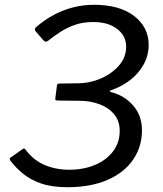

<svg xmlns="http://www.w3.org/2000/svg" viewBox="-20 -772 681 802"><path d="M129 -641Q122 -650 130 -658Q167 -690 206 -710.5Q245 -731 286.5 -741.5Q328 -752 373 -752Q480 -752 540.5 -705Q601 -658 601 -585Q601 -541 580.5 -503.5Q560 -466 525 -438.5Q490 -411 444 -395Q439 -394 438.5 -391.5Q438 -389 445 -387Q500 -373 536.5 -331Q573 -289 573 -228Q573 -159 536 -105Q499 -51 429 -20.5Q359 10 262 10Q198 10 153.5 -5Q109 -20 78 -45Q47 -70 24 -100Q18 -109 23 -113L74 -149Q77 -152 80 -151.5Q83 -151 85 -149Q119 -103 166 -83Q213 -63 269 -63Q329 -63 376.5 -83Q424 -103 452 -139.5Q480 -176 480 -225Q480 -267 456.5 -295Q433 -323 394.5 -337Q356 -351 312 -351L221 -352Q209 -352 211 -361L218 -416Q219 -423 229 -423L301 -424Q355 -424 402 -444.5Q449 -465 478 -499.5Q507 -534 507 -577Q507 -622 469.5 -651Q432 -680 370 -680Q327 -680 294 -668.5Q261 -657 233.5 -639.5Q206 -622 180 -601Q170 -594 162 -603L129 -641Z"/></svg>

Font: Libre Franklin
Style: Italic
Weight: 400
Italic angle: -8°
Designer: Pablo Impallari, Rodrigo Fuenzalida, Nhung Nguyen
Foundry: Impallari Type
Version: Version 3.000